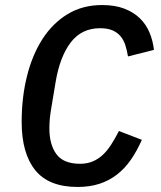

<svg xmlns="http://www.w3.org/2000/svg" viewBox="-20 -730 640 762"><path d="M288 12Q173 12 119.5 -55Q66 -122 66 -246Q66 -343 87 -427.5Q108 -512 148.5 -575Q189 -638 248.5 -674Q308 -710 385 -710Q437 -710 474 -695.5Q511 -681 535.5 -657Q560 -633 573.5 -600.5Q587 -568 591 -532L488 -506Q484 -530 477.5 -550.5Q471 -571 458.5 -586Q446 -601 426.5 -609.5Q407 -618 377 -618Q304 -618 261 -562Q218 -506 201 -406L184 -304Q180 -281 178 -262Q176 -243 176 -220Q176 -156 204 -118Q232 -80 298 -80Q325 -80 347 -89Q369 -98 387 -114.5Q405 -131 420.5 -155Q436 -179 452 -210L543 -175Q523 -130 499 -95.5Q475 -61 444 -37Q413 -13 374.5 -0.5Q336 12 288 12Z"/></svg>

Font: IBM Plex Mono Medm
Style: Italic
Weight: 500
Italic angle: -9°
Monospace: yes
Designer: Mike Abbink, Paul van der Laan, Pieter van Rosmalen
Foundry: Bold Monday
Version: Version 2.3